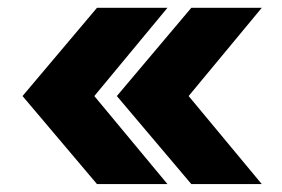

<svg xmlns="http://www.w3.org/2000/svg" viewBox="-20 -541 720 491"><path d="M228 -70.3 37.6 -295.4 228 -521H408.2L221.2 -295.4L408.2 -70.3ZM469.2 -70.3 278.8 -295.4 469.2 -521H649.4L462.4 -295.4L649.4 -70.3Z"/></svg>

Font: Inter 20pt ExtraBold
Style: Regular
Weight: 800
Version: Version 4.001;git-66647c0bb